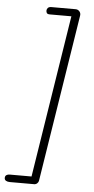

<svg xmlns="http://www.w3.org/2000/svg" viewBox="-126 -740 466 955"><g transform="rotate(5 107.5 -262.5)"><path d="M82 180H-39Q-51 180 -58.5 175.5Q-66 171 -66 162Q-66 152 -59.5 147.5Q-53 143 -43 143H66L194 -668H87Q75 -668 71.5 -673Q68 -678 68 -685Q68 -693 73.5 -699Q79 -705 91 -705H212Q224 -705 231.5 -696Q239 -687 237 -675L105 160Q104 168 97.5 174Q91 180 82 180Z"/></g></svg>

Font: Nunito Variable Extra Light
Style: Italic
Weight: 200
Italic angle: -9°
Designer: Vernon Adams
Foundry: Vernon Adams
Version: Version 3.602